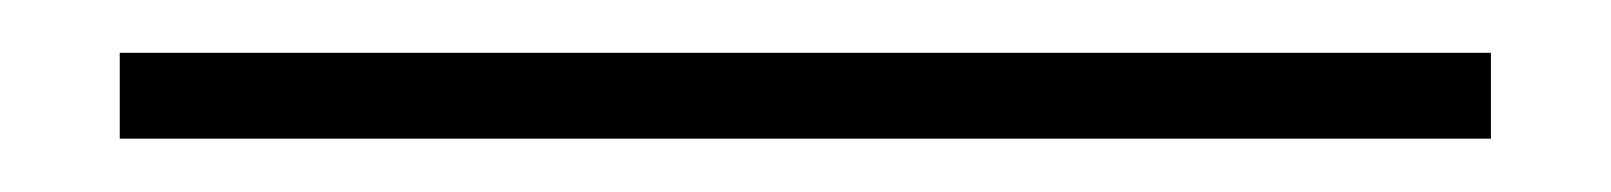

<svg xmlns="http://www.w3.org/2000/svg" viewBox="-20 93 604 72"><path d="M24.9 145V112.8H539.1V145Z"/></svg>

Font: Fin Serif Display
Style: Italic
Weight: 400
Italic angle: -12°
Designer: J. Blake Harris
Version: Version 1.006;FEAKit 1.0